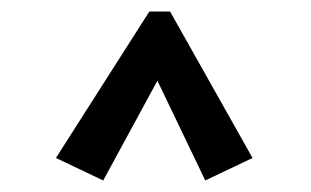

<svg xmlns="http://www.w3.org/2000/svg" viewBox="-20 -645 540 333"><path d="M159 -332 253 -505 336 -332 418 -371 275 -625H239L77 -371Z"/></svg>

Font: Inconsolata
Style: Bold
Weight: 700
Monospace: yes
Designer: Raph Levien, Kirill Tkachev(cyreal.org)
Foundry: Raph Levien, Kirill Tkachev(cyreal.org)
Version: Version 1.014